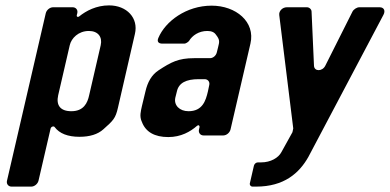

<svg xmlns="http://www.w3.org/2000/svg" viewBox="-20 -503 1448 713"><path d="M265 -446 267 -454C270 -466 262 -476 250 -476H177C165 -476 153 -466 150 -454L6 168C3 180 11 190 23 190H96C108 190 120 180 123 168L168 -26C170 -33 180 -36 183 -31C201 -7 232 5 275 5C313 5 343 -4 364 -23C400 -55 409 -63 418 -103L481 -377C495 -436 451 -483 385 -483C338 -483 300 -463 274 -442C269 -438 264 -441 265 -446ZM310 -388C344 -388 361 -366 354 -335L311 -149C305 -121 291 -90 245 -90C203 -90 188 -113 196 -149L239 -335C245 -361 271 -388 310 -388Z M721 -31 719 -22C716 -10 724 0 736 0H809C821 0 833 -10 836 -22L910 -341C929 -422 856 -482 766 -482C672 -482 594 -424 568 -362C562 -348 569 -341 583 -341H665C670 -341 679 -347 682 -351C694 -371 718 -388 750 -388C766 -388 776 -383 782 -374C797 -355 795 -348 790 -328L785 -308C782 -296 771 -287 760 -287H701C642 -287 615 -272 569 -242C543 -225 528 -198 520 -163L507 -109C503 -90 497 -71 507 -50C521 -13 554 6 605 6C652 6 687 -14 712 -36C717 -40 722 -37 721 -31ZM718 -209H740C752 -209 760 -199 757 -187L752 -163C744 -129 732 -90 680 -90C647 -90 625 -112 631 -140L637 -164C644 -195 671 -209 718 -209Z M931 190C1035 190 1091 140 1125 80L1404 -448C1412 -463 1406 -476 1390 -476H1314C1305 -476 1293 -468 1289 -460L1188 -259C1177 -237 1147 -237 1146 -259L1137 -460C1137 -468 1129 -476 1120 -476H1045C1029 -476 1015 -462 1017 -447L1069 -26L1066 -12L1025 62C1014 83 985 100 950 100H938C931 100 925 105 923 112L908 177C906 184 911 190 918 190Z"/></svg>

Font: DIN Rundschrift
Style: BreitKursiv
Weight: 400
Width: 7
Version: Version 1.027